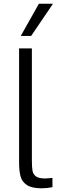

<svg xmlns="http://www.w3.org/2000/svg" viewBox="-20 -1011 344 1036"><path d="M83 -138V-750H152V-147Q152 -108 155.5 -89Q159 -70 174.5 -59Q190 -48 224 -48Q234 -48 246 -49.5Q258 -51 263 -51V-1Q233 5 205 5Q151 5 124.5 -13Q98 -31 90.5 -60.5Q83 -90 83 -138ZM92 -817 190 -991H266L148 -817Z"/></svg>

Font: Be Vietnam Light
Style: Regular
Weight: 300
Designer: Gabriel Lam
Foundry: TypeRant
Version: Version 4.000